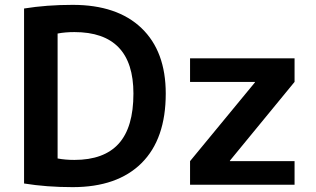

<svg xmlns="http://www.w3.org/2000/svg" viewBox="-20 -760 1301 790"><path d="M926 -97H1192V0H762V-97L1029 -421V-423H762V-520H1192V-423L926 -99ZM662 -375Q662 -188 562.5 -89Q463 10 279 10Q172 10 79 -5V-725Q172 -740 279 -740Q462 -740 562 -644.5Q662 -549 662 -375ZM529 -375Q529 -628 286 -628Q248 -628 217 -622V-108Q248 -102 286 -102Q408 -102 468.5 -169Q529 -236 529 -375Z"/></svg>

Font: Mplus 1p Bold
Style: Bold
Weight: 700
Version: Version 1.061